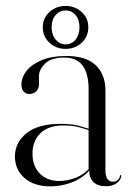

<svg xmlns="http://www.w3.org/2000/svg" viewBox="-20 -634 451 662"><path d="M287.5 -46.5V-48.5L285.5 -47V-326.5Q285.5 -380 265 -407.8Q244.5 -435.5 202 -435.5Q156.5 -435.5 135.5 -414.8Q114.5 -394 114.5 -372.5V-344.5Q114.5 -328 104.8 -319Q95 -310 81 -310Q69.5 -310 61.8 -318.2Q54 -326.5 54 -342.5Q54 -367.5 71.8 -390Q89.5 -412.5 124.2 -426.8Q159 -441 208.5 -441Q277 -441 310.2 -409Q343.5 -377 343.5 -321.5V-49.5Q343.5 -26.5 350.5 -17Q357.5 -7.5 368.5 -7.5Q378.5 -7.5 385.5 -12.8Q392.5 -18 393.5 -28Q394 -29 394.8 -29.8Q395.5 -30.5 396 -30.5Q397 -30.5 397.5 -29.8Q398 -29 398 -28Q398 -20.5 392.2 -12.2Q386.5 -4 375 2Q363.5 8 345 8Q317 8 302.2 -6.2Q287.5 -20.5 287.5 -46.5ZM31.5 -94.5Q31.5 -142.5 71.5 -174.8Q111.5 -207 188.5 -207Q227.5 -207 254.2 -199.8Q281 -192.5 303.5 -182.5L301 -179Q279 -188.5 254.2 -195Q229.5 -201.5 199.5 -201.5Q146.5 -201.5 119.2 -174.5Q92 -147.5 92 -104.5Q92 -61.5 117.2 -35.8Q142.5 -10 184 -10Q214 -10 242.8 -21.8Q271.5 -33.5 291.5 -57.5L295 -55Q272 -24 234 -7.8Q196 8.5 152.5 8.5Q97.5 8.5 64.5 -20.2Q31.5 -49 31.5 -94.5ZM206 -465.5Q173.5 -465.5 150.5 -486.8Q127.5 -508 127.5 -540Q127.5 -571.5 150.5 -592.5Q173.5 -613.5 206 -613.5Q238.5 -613.5 261.5 -592.5Q284.5 -571.5 284.5 -540Q284.5 -508 261.8 -486.8Q239 -465.5 206 -465.5ZM206 -598Q186 -598 172 -582.2Q158 -566.5 158 -540Q158 -514 172 -497.5Q186 -481 206 -481Q227 -481 240.5 -497.5Q254 -514 254 -540Q254 -566 240.5 -582Q227 -598 206 -598Z"/></svg>

Font: Fraunces 120pt Light
Style: Regular
Weight: 300
Version: Version 1.000;[b76b70a41]